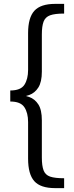

<svg xmlns="http://www.w3.org/2000/svg" viewBox="-20 -869 381 991"><path d="M265 102Q189 102 157 66Q125 30 125 -50V-239Q125 -287 105.5 -316Q86 -345 33 -345V-402Q87 -402 106 -431.5Q125 -461 125 -508V-698Q125 -778 157.5 -813.5Q190 -849 265 -849H311V-799Q263 -799 238.5 -790Q214 -781 205 -757.5Q196 -734 196 -691V-499Q196 -446 178 -417.5Q160 -389 130.5 -378.5Q101 -368 66 -368V-379Q101 -379 130.5 -368.5Q160 -358 178 -330Q196 -302 196 -248V-56Q196 -13 205 10.5Q214 34 238.5 42.5Q263 51 311 51V102Z"/></svg>

Font: Pack4
Style: Regular
Weight: 400
Version: Version 2.002